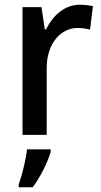

<svg xmlns="http://www.w3.org/2000/svg" viewBox="-20 -569 424 810"><path d="M316 -549C252 -549 203 -503 174 -445H169L155 -539H75V0H177V-282C177 -386 237 -451 307 -451C326 -451 345 -448 360 -444L372 -543C355 -547 334 -549 316 -549ZM194 71V61H94C90 102 72 174 59 209V221H118C151 177 182 114 194 71Z"/></svg>

Font: Noto Sans Khmer SemiCondensed Medium
Style: Regular
Weight: 500
Width: 4
Designer: Danh Hong and the Monotype Design Team
Foundry: Monotype Imaging Inc.
Version: Version 2.004